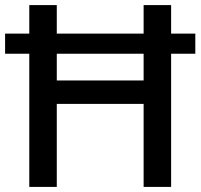

<svg xmlns="http://www.w3.org/2000/svg" viewBox="-20 -734 788 754"><path d="M95 0H203V-326H544V0H652V-523H747V-602H652V-714H544V-602H203V-714H95V-602H0V-523H95ZM203 -418V-523H544V-418Z"/></svg>

Font: Noto Sans Bengali UI Medium
Style: Regular
Weight: 500
Designer: Jelle Bosma - Monotype Design Team
Foundry: Monotype Imaging Inc.
Version: Version 2.003